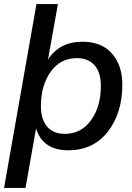

<svg xmlns="http://www.w3.org/2000/svg" viewBox="-50 -732 650 948"><path d="M287 10Q161 10 128 -98L76 196H-30L130 -712H236L187 -438Q244 -526 357 -526Q452 -526 503 -467.5Q554 -409 554 -314Q554 -174 482.5 -82Q411 10 287 10ZM270 -71Q351 -71 399.5 -138.5Q448 -206 448 -308Q448 -374 417 -409.5Q386 -445 330 -445Q248 -445 200 -377.5Q152 -310 152 -208Q152 -142 183 -106.5Q214 -71 270 -71Z"/></svg>

Font: Creato Display Medium
Style: Italic
Weight: 500
Italic angle: -10°
Version: Version 1.000